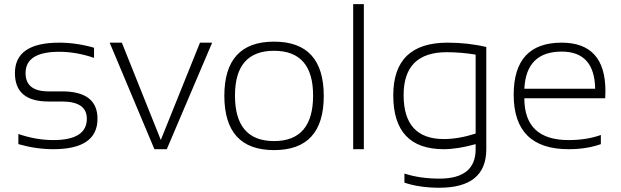

<svg xmlns="http://www.w3.org/2000/svg" viewBox="-20 -718 2987 924"><path d="M68.4 -24.4V-73.2Q153.8 -43.9 236.3 -43.9Q397.9 -43.9 397.9 -146.5Q397.9 -229.5 278.3 -229.5H212.9Q51.8 -229.5 51.8 -366.2Q51.8 -512.7 265.1 -512.7Q347.2 -512.7 432.6 -488.3V-439.5Q347.2 -468.8 265.1 -468.8Q103 -468.8 103 -366.2Q103 -278.3 212.9 -278.3H278.3Q449.2 -278.3 449.2 -146.5Q449.2 0 236.3 0Q153.8 0 68.4 -24.4Z M507.8 -512.7H566.4L753.9 -44.4L942.4 -512.7H1001L782.7 0H723.1Z M1298.8 -39.1Q1486.8 -39.1 1486.8 -258.3Q1486.8 -473.6 1298.8 -473.6Q1110.8 -473.6 1110.8 -258.3Q1110.8 -39.1 1298.8 -39.1ZM1059.6 -256.3Q1059.6 -517.6 1298.8 -517.6Q1538.1 -517.6 1538.1 -256.3Q1538.1 4.4 1298.8 4.4Q1060.5 4.4 1059.6 -256.3Z M1731 -698.2V0H1679.7V-698.2Z M2269 -455.1Q2198.2 -466.8 2129.9 -466.8Q1922.4 -466.8 1922.4 -260.3Q1922.4 -48.8 2116.2 -48.8Q2186.5 -48.8 2269 -75.2ZM2320.3 0Q2320.3 185.5 2094.2 185.5Q1999.5 185.5 1926.3 161.1V117.2Q2001 141.6 2095.2 141.6Q2269 141.6 2269 0V-24.4Q2182.1 0 2115.7 0Q1872.6 0 1872.6 -259.3Q1872.6 -512.7 2133.8 -512.7Q2232.9 -512.7 2320.3 -491.7Z M2683.1 -512.7Q2893.6 -512.7 2893.6 -279.8Q2893.6 -263.2 2892.6 -245.1H2503.4Q2503.4 -43.9 2716.3 -43.9Q2803.7 -43.9 2871.6 -68.4V-24.4Q2803.7 0 2716.3 0Q2452.1 0 2452.1 -262.2Q2452.1 -512.7 2683.1 -512.7ZM2503.4 -291H2844.2Q2841.3 -469.7 2683.1 -469.7Q2512.2 -469.7 2503.4 -291Z"/></svg>

Font: Voltera Light
Style: Light
Weight: 300
Designer: Bernd Montag
Version: Version 1.301